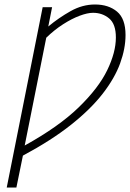

<svg xmlns="http://www.w3.org/2000/svg" viewBox="-20 -691 579 855"><path d="M10 144 170 -659H212L195 -573Q242 -612 294.5 -641.5Q347 -671 403 -671Q463 -671 501 -639.5Q539 -608 539 -535Q539 -475 515 -409Q491 -343 437.5 -274Q384 -205 296.5 -135.5Q209 -66 82 2L53 144ZM90 -43Q242 -127 330.5 -213Q419 -299 457.5 -378.5Q496 -458 496 -524Q496 -584 466 -609Q436 -634 394 -634Q370 -634 335 -621Q300 -608 261 -583Q222 -558 186 -523Z"/></svg>

Font: Source Sans 3 ExtraLight Light
Style: Italic
Weight: 300
Italic angle: -11°
Version: Version 3.052;hotconv 1.1.0;makeotfexe 2.6.0